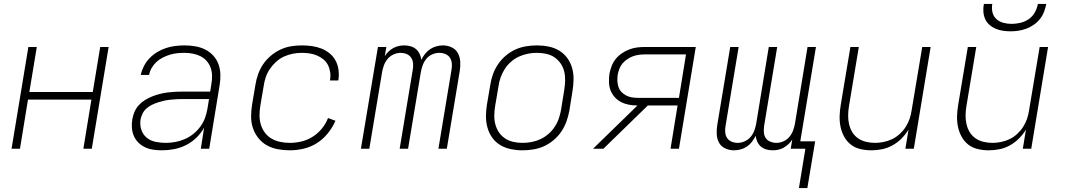

<svg xmlns="http://www.w3.org/2000/svg" viewBox="-20 -760 5440 981"><path d="M39 0 125 -520H168L130 -290H454L492 -520H535L449 0H406L447 -251H123L82 0Z M808 8Q786 8 764 5Q742 2 722.5 -7Q703 -16 688 -30.5Q673 -45 664.5 -64Q656 -83 654 -105.5Q652 -128 656 -150Q659 -169 667 -188Q675 -207 689 -222.5Q703 -238 721 -249Q739 -260 758 -267.5Q777 -275 796.5 -280Q816 -285 835.5 -287.5Q855 -290 874 -291Q893 -292 913 -292H1054L1060 -331Q1064 -352 1063.5 -373.5Q1063 -395 1056 -414.5Q1049 -434 1035.5 -449Q1022 -464 1004 -473Q986 -482 964.5 -486Q943 -490 922 -490Q903 -490 884.5 -488Q866 -486 848 -480.5Q830 -475 812 -466Q794 -457 779.5 -443.5Q765 -430 755 -413Q745 -396 742 -377H699Q704 -400 715.5 -422.5Q727 -445 744.5 -463Q762 -481 783.5 -494Q805 -507 828 -514.5Q851 -522 875 -525Q899 -528 922 -528Q950 -528 977 -523.5Q1004 -519 1027.5 -507.5Q1051 -496 1069 -476.5Q1087 -457 1096 -432.5Q1105 -408 1106 -380Q1107 -352 1102 -324L1049 0H1006L1023 -108Q1007 -79 983 -56Q959 -33 930 -18.5Q901 -4 869.5 2Q838 8 808 8ZM827 -30Q851 -30 875.5 -34.5Q900 -39 923.5 -49Q947 -59 967.5 -75.5Q988 -92 1003.5 -113Q1019 -134 1027.5 -157.5Q1036 -181 1040 -205L1048 -254H913Q897 -254 881.5 -253Q866 -252 850 -250.5Q834 -249 818.5 -245.5Q803 -242 787.5 -237Q772 -232 756.5 -224.5Q741 -217 728.5 -206Q716 -195 708.5 -180Q701 -165 698 -149Q694 -122 702 -97.5Q710 -73 729 -57Q748 -41 774 -35.5Q800 -30 827 -30Z M1461 8Q1430 8 1400 2.5Q1370 -3 1344.5 -17Q1319 -31 1300.5 -54Q1282 -77 1272.5 -105Q1263 -133 1263 -163.5Q1263 -194 1268 -226L1285 -326Q1289 -353 1298.5 -380Q1308 -407 1324 -431Q1340 -455 1363 -474.5Q1386 -494 1412.5 -506.5Q1439 -519 1466.5 -523.5Q1494 -528 1521 -528Q1548 -528 1573.5 -524.5Q1599 -521 1622 -512Q1645 -503 1664 -487.5Q1683 -472 1694.5 -450.5Q1706 -429 1709.5 -403.5Q1713 -378 1709 -352Q1709 -351 1708.5 -350Q1708 -349 1708 -349H1666Q1666 -349 1666 -349.5Q1666 -350 1666 -351Q1670 -371 1667 -391Q1664 -411 1655.5 -428Q1647 -445 1632 -457Q1617 -469 1599.5 -476.5Q1582 -484 1562 -487Q1542 -490 1521 -490Q1499 -490 1476 -485.5Q1453 -481 1431 -471Q1409 -461 1390.5 -444Q1372 -427 1358.5 -407Q1345 -387 1337.5 -364.5Q1330 -342 1327 -319L1310 -219Q1306 -194 1306 -169.5Q1306 -145 1313 -122.5Q1320 -100 1334 -81.5Q1348 -63 1368 -51.5Q1388 -40 1412 -35Q1436 -30 1461 -30Q1490 -30 1520 -37Q1550 -44 1577 -61Q1604 -78 1624.5 -103Q1645 -128 1656 -157L1694 -143Q1680 -110 1655.5 -79.5Q1631 -49 1599.5 -29Q1568 -9 1532 -0.5Q1496 8 1461 8Z M1824 0 1911 -520H1954L1946 -473Q1954 -486 1965 -496.5Q1976 -507 1989.5 -514.5Q2003 -522 2017 -525Q2031 -528 2046 -528Q2046 -528 2046 -528Q2046 -528 2046 -528Q2062 -528 2078 -523.5Q2094 -519 2105.5 -509Q2117 -499 2124 -484.5Q2131 -470 2133 -454Q2140 -470 2151.5 -484.5Q2163 -499 2178 -509Q2193 -519 2210 -523.5Q2227 -528 2243 -528Q2243 -528 2243 -528Q2243 -528 2243 -528Q2267 -528 2288 -518Q2309 -508 2319.5 -488.5Q2330 -469 2331.5 -445Q2333 -421 2329 -397L2263 0H2220L2287 -404Q2290 -420 2288.5 -436.5Q2287 -453 2278.5 -465.5Q2270 -478 2255.5 -484Q2241 -490 2224 -490Q2206 -490 2188 -482Q2170 -474 2158 -459Q2146 -444 2139.5 -426Q2133 -408 2130 -390L2065 0H2022L2089 -404Q2092 -420 2090.5 -436.5Q2089 -453 2080.5 -465.5Q2072 -478 2057.5 -484Q2043 -490 2027 -490Q2009 -490 1991 -482Q1973 -474 1960.5 -459Q1948 -444 1941.5 -426Q1935 -408 1932 -390L1867 0Z M2650 8Q2650 8 2650 8Q2650 8 2650 8H2649Q2619 8 2590 2Q2561 -4 2536.5 -18.5Q2512 -33 2495.5 -56Q2479 -79 2471 -107Q2463 -135 2463 -165Q2463 -195 2468 -226L2485 -326Q2489 -353 2498.5 -380Q2508 -407 2524.5 -431.5Q2541 -456 2564 -475.5Q2587 -495 2613.5 -507Q2640 -519 2668 -523.5Q2696 -528 2724 -528Q2724 -528 2724 -528Q2724 -528 2724 -528Q2754 -528 2783.5 -522Q2813 -516 2837 -501.5Q2861 -487 2878 -464Q2895 -441 2903 -413Q2911 -385 2910.5 -355Q2910 -325 2905 -294L2889 -194Q2884 -167 2874.5 -140Q2865 -113 2848.5 -88.5Q2832 -64 2809 -44.5Q2786 -25 2759.5 -13Q2733 -1 2705 3.5Q2677 8 2650 8ZM2650 -30Q2673 -30 2696.5 -34.5Q2720 -39 2741.5 -49Q2763 -59 2782 -75.5Q2801 -92 2814.5 -112.5Q2828 -133 2835.5 -155.5Q2843 -178 2847 -201L2863 -301Q2867 -325 2867.5 -349Q2868 -373 2862.5 -395.5Q2857 -418 2844 -436.5Q2831 -455 2812.5 -467.5Q2794 -480 2770.5 -485Q2747 -490 2723 -490Q2700 -490 2677 -485.5Q2654 -481 2632 -471Q2610 -461 2591 -444.5Q2572 -428 2559 -407.5Q2546 -387 2538 -364.5Q2530 -342 2527 -319L2510 -219Q2506 -195 2505.5 -171Q2505 -147 2511 -124.5Q2517 -102 2529.5 -83.5Q2542 -65 2561 -52.5Q2580 -40 2603 -35Q2626 -30 2650 -30Z M3010 0 3237 -221Q3215 -221 3193.5 -225Q3172 -229 3153.5 -238.5Q3135 -248 3121 -263.5Q3107 -279 3099.5 -298.5Q3092 -318 3091.5 -340Q3091 -362 3094 -384Q3098 -404 3105.5 -423.5Q3113 -443 3126.5 -459.5Q3140 -476 3158 -488Q3176 -500 3195.5 -507.5Q3215 -515 3235.5 -517.5Q3256 -520 3275 -520H3535L3449 0H3406L3442 -221H3290L3063 0ZM3240 -260H3449L3485 -482H3275Q3260 -482 3244.5 -480Q3229 -478 3214 -472.5Q3199 -467 3185 -457.5Q3171 -448 3160.5 -435.5Q3150 -423 3144.5 -408Q3139 -393 3136 -378Q3134 -362 3134.5 -346Q3135 -330 3140 -315.5Q3145 -301 3155.5 -290Q3166 -279 3179.5 -272Q3193 -265 3208.5 -262.5Q3224 -260 3240 -260Z M4062 201 4095 0H4020L4028 -47Q4020 -34 4008.5 -23.5Q3997 -13 3984 -5.5Q3971 2 3956.5 5Q3942 8 3928 8Q3928 8 3928 8Q3928 8 3928 8Q3911 8 3895.5 3.5Q3880 -1 3868 -11Q3856 -21 3849.5 -35.5Q3843 -50 3841 -66Q3833 -50 3822 -35.5Q3811 -21 3796 -11Q3781 -1 3764 3.5Q3747 8 3730 8Q3730 8 3730 8Q3730 8 3730 8Q3706 8 3685 -2Q3664 -12 3653.5 -31.5Q3643 -51 3642 -75Q3641 -99 3645 -123L3711 -520H3754L3687 -116Q3684 -100 3685.5 -83.5Q3687 -67 3695.5 -54.5Q3704 -42 3718.5 -36Q3733 -30 3749 -30Q3767 -30 3785 -38Q3803 -46 3815.5 -61Q3828 -76 3834.5 -94Q3841 -112 3844 -130L3908 -520H3951L3884 -116Q3882 -100 3883 -83.5Q3884 -67 3892.5 -54.5Q3901 -42 3916 -36Q3931 -30 3947 -30Q3965 -30 3983 -38Q4001 -46 4013.5 -61Q4026 -76 4032.5 -94Q4039 -112 4042 -130L4106 -520H4149L4069 -38H4145L4105 201Z M4432 8Q4403 8 4375.5 1.5Q4348 -5 4327 -21.5Q4306 -38 4293 -62Q4280 -86 4274.5 -113Q4269 -140 4270 -168.5Q4271 -197 4276 -226L4325 -520H4368L4318 -219Q4314 -196 4313.5 -172.5Q4313 -149 4318 -126.5Q4323 -104 4334.5 -85Q4346 -66 4364 -53.5Q4382 -41 4404.5 -35.5Q4427 -30 4451 -30Q4472 -30 4494.5 -34.5Q4517 -39 4538 -49Q4559 -59 4577 -75.5Q4595 -92 4607.5 -111.5Q4620 -131 4627.5 -153Q4635 -175 4638 -197L4692 -520H4735L4649 0H4606L4622 -98Q4607 -73 4586 -52Q4565 -31 4539.5 -17Q4514 -3 4486.5 2.5Q4459 8 4432 8Z M5032 8Q5003 8 4975.5 1.5Q4948 -5 4927 -21.5Q4906 -38 4893 -62Q4880 -86 4874.5 -113Q4869 -140 4870 -168.5Q4871 -197 4876 -226L4925 -520H4968L4918 -219Q4914 -196 4913.5 -172.5Q4913 -149 4918 -126.5Q4923 -104 4934.5 -85Q4946 -66 4964 -53.5Q4982 -41 5004.5 -35.5Q5027 -30 5051 -30Q5072 -30 5094.5 -34.5Q5117 -39 5138 -49Q5159 -59 5177 -75.5Q5195 -92 5207.5 -111.5Q5220 -131 5227.5 -153Q5235 -175 5238 -197L5292 -520H5335L5249 0H5206L5222 -98Q5207 -73 5186 -52Q5165 -31 5139.5 -17Q5114 -3 5086.5 2.5Q5059 8 5032 8ZM5143 -600Q5123 -600 5103.5 -603Q5084 -606 5066.5 -613.5Q5049 -621 5035 -633.5Q5021 -646 5013.5 -663Q5006 -680 5004.5 -700Q5003 -720 5007 -740H5050Q5046 -718 5051 -697Q5056 -676 5071 -662.5Q5086 -649 5106.5 -643.5Q5127 -638 5149 -638Q5171 -638 5194 -643.5Q5217 -649 5236.5 -662.5Q5256 -676 5267.5 -697Q5279 -718 5283 -740H5326Q5322 -720 5314.5 -700Q5307 -680 5293.5 -663Q5280 -646 5262 -633.5Q5244 -621 5224 -613.5Q5204 -606 5183.5 -603Q5163 -600 5143 -600Z"/></svg>

Font: Iosevka SS04 XLt Ex
Style: Italic
Weight: 200
Width: 7
Italic angle: -9°
Monospace: yes
Designer: Belleve Invis
Foundry: Belleve Invis
Version: Version 19.0.0; ttfautohint (v1.8.4)